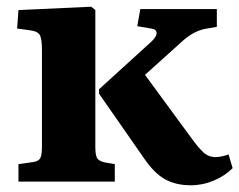

<svg xmlns="http://www.w3.org/2000/svg" viewBox="-20 -541 713 572"><path d="M35 0V-52L77 -58Q94 -60 99.5 -69Q105 -78 105 -105V-391Q105 -424 99 -436Q93 -448 68 -451L31 -456L35 -511L252 -521L264 -511V-104Q264 -80 269 -70.5Q274 -61 293 -57L322 -52V0ZM548 11Q504 11 471.5 -7Q439 -25 408 -71L275 -262V-275L431 -417Q447 -432 446.5 -443Q446 -454 430 -456L389 -463L398 -514H626V-461L591 -455Q556 -448 523 -418L412 -318L547 -134Q570 -102 585.5 -87.5Q601 -73 622 -73Q630 -73 640 -75Q650 -77 661 -81L673 -40Q650 -17 617 -3Q584 11 548 11Z"/></svg>

Font: Literata 36pt
Style: Bold
Weight: 700
Designer: Latin by Veronika Burian and Jose Scaglione. Greek by Irene Vlachou. Cyrillic by Vera Evstafieva.
Foundry: TypeTogether
Version: Version 3.002